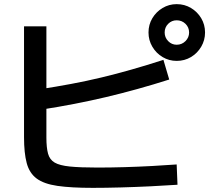

<svg xmlns="http://www.w3.org/2000/svg" viewBox="-20 -872 1040 927"><path d="M428 35Q323 35 257.5 25.5Q192 16 157 -10Q122 -36 109 -84.5Q96 -133 96 -210V-745H204V-208Q204 -159 212 -130Q220 -101 244 -87Q268 -73 317.5 -68Q367 -63 450 -63Q514 -63 581.5 -65Q649 -67 714 -70.5Q779 -74 833 -78L837 20Q779 24 707 27.5Q635 31 562 33Q489 35 428 35ZM165 -440Q250 -453 324.5 -467Q399 -481 470 -498Q541 -515 614.5 -536Q688 -557 769 -583L797 -488Q643 -439 493 -403.5Q343 -368 181 -343ZM833 -578Q796 -578 765 -596.5Q734 -615 715.5 -646.5Q697 -678 697 -715Q697 -753 715.5 -784Q734 -815 765 -833.5Q796 -852 833 -852Q871 -852 902 -833.5Q933 -815 951.5 -784Q970 -753 970 -715Q970 -678 951.5 -646.5Q933 -615 902 -596.5Q871 -578 833 -578ZM833 -656Q858 -656 875.5 -673.5Q893 -691 893 -715Q893 -740 875.5 -757Q858 -774 833 -774Q809 -774 792 -757Q775 -740 775 -715Q775 -691 792 -673.5Q809 -656 833 -656Z"/></svg>

Font: M PLUS 1 Code Medium
Style: Regular
Weight: 500
Designer: Coji Morishita
Foundry: UNDERFOREST DESIGN
Version: Version 1.002